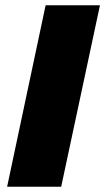

<svg xmlns="http://www.w3.org/2000/svg" viewBox="-20 -708 399 728"><path d="M7 0 153 -688H359L212 0Z"/></svg>

Font: Saira Thin ExtraBold
Style: Italic
Weight: 800
Italic angle: -12°
Version: Version 1.101